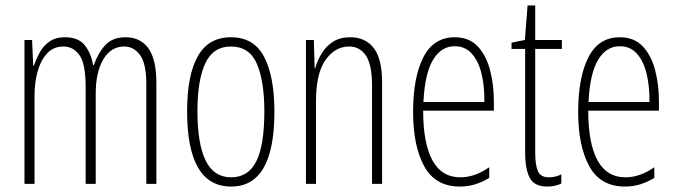

<svg xmlns="http://www.w3.org/2000/svg" viewBox="-20 -727 2488 706"><path d="M442 -590Q496 -590 525.5 -549.5Q555 -509 555 -422V-51H518V-418Q518 -493 495 -524.5Q472 -556 437 -556Q388 -556 360 -509Q332 -462 332 -383V-51H295V-405Q295 -493 272 -524.5Q249 -556 214 -556Q176 -556 152.5 -530Q129 -504 118 -463Q107 -422 107 -377V-51H70V-580H98L102 -486H105Q113 -510 126 -534Q139 -558 161.5 -574Q184 -590 219 -590Q269 -590 292.5 -559.5Q316 -529 322 -488H325Q341 -533 367.5 -561.5Q394 -590 442 -590Z M989 -316Q989 -41 830 -41Q668 -41 668 -318Q668 -451 707.5 -520.5Q747 -590 829 -590Q914 -590 951.5 -517.5Q989 -445 989 -316ZM706 -318Q706 -199 736 -137Q766 -75 830 -75Q893 -75 922.5 -134Q952 -193 952 -317Q952 -429 924.5 -492.5Q897 -556 829 -556Q764 -556 735 -494.5Q706 -433 706 -318Z M1268 -590Q1324 -590 1354.5 -550Q1385 -510 1385 -424V-51H1348V-413Q1348 -489 1325.5 -522.5Q1303 -556 1264 -556Q1212 -556 1177 -506.5Q1142 -457 1142 -356V-51H1105V-580H1134L1137 -476H1139Q1147 -505 1163 -531Q1179 -557 1204.5 -573.5Q1230 -590 1268 -590Z M1652 -590Q1705 -590 1736.5 -556.5Q1768 -523 1782 -469Q1796 -415 1796 -354V-320H1536Q1536 -200 1570 -137.5Q1604 -75 1673 -75Q1726 -75 1779 -112V-73Q1757 -59 1729.5 -50Q1702 -41 1671 -41Q1581 -41 1540 -115.5Q1499 -190 1499 -315Q1499 -442 1536.5 -516Q1574 -590 1652 -590ZM1652 -557Q1602 -557 1572 -506.5Q1542 -456 1537 -352H1761Q1762 -408 1751 -454.5Q1740 -501 1715.5 -529Q1691 -557 1652 -557Z M1998 -75Q2011 -75 2023 -78Q2035 -81 2044 -86V-52Q2033 -47 2020.5 -44Q2008 -41 1992 -41Q1945 -41 1928 -73Q1911 -105 1911 -167V-547H1861V-570L1910 -580L1920 -707H1948V-580H2046V-547H1948V-166Q1948 -120 1958 -97.5Q1968 -75 1998 -75Z M2259 -590Q2312 -590 2343.5 -556.5Q2375 -523 2389 -469Q2403 -415 2403 -354V-320H2143Q2143 -200 2177 -137.5Q2211 -75 2280 -75Q2333 -75 2386 -112V-73Q2364 -59 2336.5 -50Q2309 -41 2278 -41Q2188 -41 2147 -115.5Q2106 -190 2106 -315Q2106 -442 2143.5 -516Q2181 -590 2259 -590ZM2259 -557Q2209 -557 2179 -506.5Q2149 -456 2144 -352H2368Q2369 -408 2358 -454.5Q2347 -501 2322.5 -529Q2298 -557 2259 -557Z"/></svg>

Font: Noto Sans Tamil UI ExtraCondensed ExtraLight
Style: Regular
Weight: 200
Width: 2
Designer: Jelle Bosma - Monotype Design Team
Foundry: Monotype Imaging Inc.
Version: Version 2.004; ttfautohint (v1.8.4.7-5d5b)